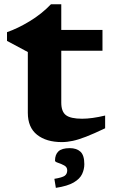

<svg xmlns="http://www.w3.org/2000/svg" viewBox="-20 -657 536 904"><path d="M268.5 -174Q268.5 -131.5 290.5 -114.8Q312.5 -98 366.5 -98Q412.5 -98 475 -113V-53Q421.5 -27.5 385.5 -13.5Q349.5 0.5 322.8 6.2Q296 12 271 12Q198 12 154.5 -22.5Q111 -57 111 -126V-412L13 -464.5V-505.5Q63.5 -523 120 -557.2Q176.5 -591.5 220 -637H268.5V-516H462.5V-418H268.5ZM236 185Q273 179 284.8 170.5Q296.5 162 296.5 145Q296.5 129.5 282 121.8Q267.5 114 253.2 109.5Q239 105 239 99.5Q239 71 255 55.8Q271 40.5 308.5 40.5Q340.5 40.5 358.8 57.2Q377 74 377 116Q377 140 366.5 162.5Q356 185 327.2 202Q298.5 219 243 227.5Z"/></svg>

Font: Newsreader Caption SemiBold
Style: Regular
Weight: 600
Designer: Hugues Gentile
Foundry: Production Type
Version: Version 1.001